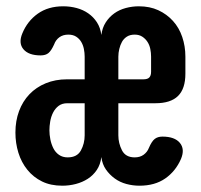

<svg xmlns="http://www.w3.org/2000/svg" viewBox="-20 -580 640 610"><path d="M249 -328V-400Q249 -412 246.5 -424.5Q244 -437 238 -447Q232 -457 222 -463.5Q212 -470 197 -470Q180 -470 168.5 -461.5Q157 -453 152 -439Q143 -419 134 -411.5Q125 -404 109 -404Q71 -404 54.5 -423.5Q38 -443 51 -474Q67 -513 100 -536.5Q133 -560 181 -560Q203 -560 223.5 -554.5Q244 -549 260.5 -537.5Q277 -526 288 -509Q299 -492 302 -469Q305 -492 316 -509Q327 -526 343 -537.5Q359 -549 379.5 -554.5Q400 -560 421 -560Q456 -560 483 -547.5Q510 -535 529.5 -513.5Q549 -492 559 -462.5Q569 -433 569 -400V-346Q569 -298 545.5 -275Q522 -252 474 -252H356V-150Q356 -125 367.5 -102.5Q379 -80 408 -80Q425 -80 436.5 -88.5Q448 -97 453 -110Q462 -131 471.5 -138.5Q481 -146 496 -146Q535 -146 551.5 -126Q568 -106 555 -75Q538 -36 505 -13Q472 10 423 10Q402 10 381.5 4.5Q361 -1 344.5 -13Q328 -25 316.5 -41.5Q305 -58 302 -81Q299 -57 287.5 -40Q276 -23 259 -12Q242 -1 221 4.5Q200 10 178 10Q141 10 113.5 -3.5Q86 -17 67 -40.5Q48 -64 38.5 -94.5Q29 -125 29 -159Q29 -196 40.5 -227Q52 -258 73.5 -280.5Q95 -303 125.5 -315.5Q156 -328 193 -328ZM249 -252H194Q177 -252 166 -243.5Q155 -235 148.5 -222Q142 -209 139.5 -194Q137 -179 137 -166Q137 -152 140 -137Q143 -122 149.5 -109Q156 -96 167.5 -88Q179 -80 195 -80Q225 -80 237 -102Q249 -124 249 -150ZM356 -328H436Q449 -328 454.5 -334Q460 -340 460 -352V-400Q460 -412 457.5 -424.5Q455 -437 448.5 -447Q442 -457 432 -463.5Q422 -470 408 -470Q393 -470 383 -463.5Q373 -457 367.5 -447Q362 -437 359 -424.5Q356 -412 356 -400Z"/></svg>

Font: Maple Mono NL
Style: Bold
Weight: 700
Monospace: yes
Designer: subframe7536
Version: Version 7.000